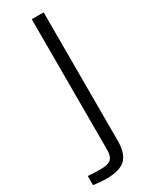

<svg xmlns="http://www.w3.org/2000/svg" viewBox="-289 -638 680 880"><g transform="rotate(-30 51.0 -198.0)"><path d="M-10.5 204.5Q-24 204.5 -44.2 202.8Q-64.5 201 -78.5 199V150.5Q-51.5 153.5 -12 153.5Q27 153.5 42.8 140Q58.5 126.5 58.5 92V-600H121.5V86Q120 149 90 176.8Q60 204.5 -10.5 204.5Z"/></g></svg>

Font: Big Shoulders Stencil Text Light
Style: Regular
Weight: 300
Designer: Patric King
Foundry: XO Type Co
Version: Version 1.000